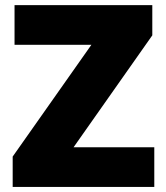

<svg xmlns="http://www.w3.org/2000/svg" viewBox="-20 -734 651 754"><path d="M585.9 0H29.8V-119.1L338.9 -558.1H37.1V-713.9H578.1V-595.2L269 -155.8H585.9Z"/></svg>

Font: OpenSans-ExtraBold
Style: Regular
Weight: 800
Foundry: Ascender Corporation
Version: Version 1.10